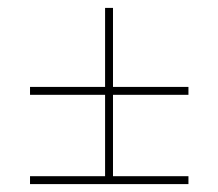

<svg xmlns="http://www.w3.org/2000/svg" viewBox="-20 -538 553 486"><path d="M56 -72V-92H246V-298H56V-318H246V-518H266V-318H457V-298H266V-92H457V-72Z"/></svg>

Font: Georama Extended Thin
Style: Regular
Weight: 100
Width: 7
Designer: Jean-Baptiste Levee
Foundry: Production Type
Version: Version 1.000